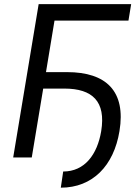

<svg xmlns="http://www.w3.org/2000/svg" viewBox="-20 -747 662 911"><path d="M602.3 -727.3H163.4L42.6 0H130.7L185 -326.7H285.5C419 -326.7 483 -265.6 460.2 -125C441.8 -14.2 382.1 66.8 279.8 66.8L268.5 143.5C419 143.5 519.9 39.8 546.9 -125C578.1 -313.9 484.4 -404.8 298.3 -404.8H198.2L238.6 -649.1H589.5Z"/></svg>

Font: Magic Ui Pro
Style: Italic
Weight: 400
Italic angle: -9.39999°
Designer: Stefan Endress, Andreas Faust
Version: Version 1.000;FEAKit 1.0